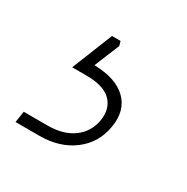

<svg xmlns="http://www.w3.org/2000/svg" viewBox="-114 -69 324 333"><g transform="rotate(30 48.0 97.5)"><path d="M-46.4 204.1 -43 181.6H4.9Q36.1 181.6 55.9 167.2Q75.7 152.8 80.1 127.4Q84 102.5 69.1 87.6Q54.2 72.8 19.5 72.8H-8.8L23.9 -8.8H41L43.5 0L22.9 50.3Q66.4 51.3 87.4 71.8Q108.4 92.3 102.5 127.4Q96.7 162.6 69.3 183.3Q42 204.1 1.5 204.1Z"/></g></svg>

Font: Inter Display Thin
Style: Italic
Weight: 100
Italic angle: -9.39999°
Designer: Rasmus Andersson
Foundry: rsms
Version: Version 4.000;git-a52131595